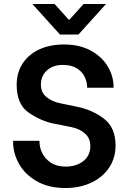

<svg xmlns="http://www.w3.org/2000/svg" viewBox="-20 -938 642 967"><path d="M46 -223V-229H179V-223Q179 -195 193 -166.5Q207 -138 236.5 -118.5Q266 -99 311 -99Q365 -99 400 -127Q435 -155 435 -202Q435 -242 407.5 -266Q380 -290 339 -298L248 -316Q183 -330 123.5 -371.5Q64 -413 64 -511Q64 -573 94.5 -619Q125 -665 178.5 -689.5Q232 -714 302 -714Q381 -714 437.5 -683Q494 -652 523 -603Q552 -554 552 -500V-496H419V-499Q419 -523 407.5 -549Q396 -575 368.5 -593Q341 -611 297 -611Q246 -611 216 -583Q186 -555 186 -512Q186 -473 213 -450Q240 -427 283 -418L370 -400Q447 -384 504.5 -339.5Q562 -295 562 -205Q562 -142 529.5 -93.5Q497 -45 439.5 -18Q382 9 309 9Q226 9 166.5 -24.5Q107 -58 76.5 -111.5Q46 -165 46 -223ZM255 -918 326 -839H330L401 -918H514L375 -764H282L143 -918Z"/></svg>

Font: Be Vietnam SemiBold
Style: Regular
Weight: 600
Designer: Gabriel Lam
Foundry: TypeRant
Version: Version 4.000